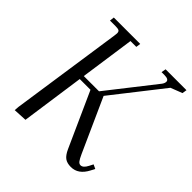

<svg xmlns="http://www.w3.org/2000/svg" viewBox="-187 -847 1000 1000"><g transform="rotate(45 312.5 -347.5)"><path d="M65.9 3.9 67.9 -22 158.2 -637.2Q160.2 -650.9 160.2 -655.8Q160.2 -668.5 153.3 -672.6Q146.5 -676.8 127.9 -676.8H86.9L89.8 -702.1H284.2L280.8 -676.8H237.8L194.8 -376H307.1L511.2 -636.2Q520 -648.4 520 -659.2Q520 -676.8 487.8 -676.8H466.8L471.2 -702.1H625L621.1 -676.8L557.1 -651.9L340.8 -376L474.1 -80.1Q485.4 -55.2 493.2 -45.2Q501 -35.2 511.2 -35.2Q529.8 -35.2 544.9 -64.9L556.2 -86.9L579.1 -76.2L567.9 -54.2Q536.6 6.8 481.9 6.8Q453.6 6.8 436.8 -5.4Q419.9 -17.6 405.8 -48.8L270 -350.1H190.9L141.1 0Z"/></g></svg>

Font: Dihjauti
Style: Italic
Weight: 400
Italic angle: -9°
Designer: T. Christopher White
Version: Version 3.0.0